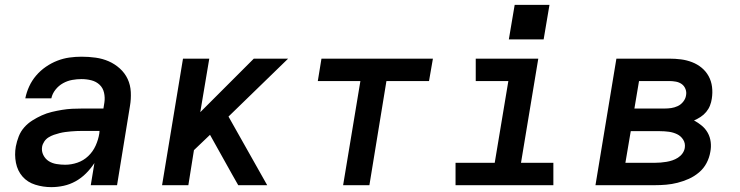

<svg xmlns="http://www.w3.org/2000/svg" viewBox="-20 -761 3040 789"><path d="M191 8Q157 8 125 -2Q93 -12 72.5 -35.5Q52 -59 45.5 -92Q39 -125 45 -159Q49 -180 57 -200.5Q65 -221 79.5 -237.5Q94 -254 113 -266Q132 -278 152 -287Q172 -296 193 -301Q214 -306 235 -309.5Q256 -313 276.5 -314Q297 -315 318 -315H405L409 -340Q412 -360 407.5 -380Q403 -400 389 -413Q375 -426 355.5 -431Q336 -436 315 -436Q296 -436 276.5 -432.5Q257 -429 239 -419Q221 -409 208 -392.5Q195 -376 191 -357H84Q89 -382 100 -406Q111 -430 128.5 -450.5Q146 -471 168.5 -486.5Q191 -502 215.5 -511.5Q240 -521 265 -524.5Q290 -528 315 -528Q345 -528 373.5 -524Q402 -520 427 -509Q452 -498 472.5 -479.5Q493 -461 504.5 -436.5Q516 -412 517.5 -383Q519 -354 514 -325L461 0H353L368 -91Q368 -91 368 -91Q368 -91 368 -91Q368 -91 368 -91Q368 -91 368 -91Q353 -68 333.5 -48.5Q314 -29 290.5 -16Q267 -3 241.5 2.5Q216 8 191 8ZM248 -84Q273 -84 298 -92.5Q323 -101 342.5 -119.5Q362 -138 373 -162.5Q384 -187 388 -212L389 -223H318Q306 -223 294.5 -222.5Q283 -222 271.5 -221Q260 -220 248.5 -218.5Q237 -217 225 -214Q213 -211 201.5 -207Q190 -203 179.5 -196.5Q169 -190 162 -179.5Q155 -169 153 -158Q150 -140 158 -124Q166 -108 180 -99Q194 -90 212 -87Q230 -84 248 -84Z M646 0 732 -520H840L803 -300L1023 -520H1164L919 -282L1078 0H959L934 -44L843 -207L777 -144L754 0Z M1390 0 1461 -428H1286L1301 -520H1759L1743 -428H1568L1498 0Z M1852 0V-92H2013L2069 -428H1935V-520H2192L2121 -92H2254V0ZM2071 -599 2095 -741H2238L2214 -599Z M2427 0 2513 -520H2730Q2755 -520 2778.5 -517Q2802 -514 2824 -505.5Q2846 -497 2863.5 -482.5Q2881 -468 2892 -448Q2903 -428 2906 -404Q2909 -380 2905 -355Q2903 -341 2897.5 -327Q2892 -313 2882 -301Q2872 -289 2859 -280.5Q2846 -272 2832 -266Q2849 -257 2864 -244.5Q2879 -232 2888.5 -215Q2898 -198 2900.5 -177.5Q2903 -157 2899 -137Q2895 -113 2883.5 -91Q2872 -69 2852.5 -52.5Q2833 -36 2810.5 -26Q2788 -16 2764.5 -10Q2741 -4 2717.5 -2Q2694 0 2671 0ZM2587 -315H2711Q2725 -315 2738.5 -317Q2752 -319 2765 -325Q2778 -331 2787.5 -343Q2797 -355 2799 -368Q2802 -382 2797 -395Q2792 -408 2781.5 -415.5Q2771 -423 2757.5 -425.5Q2744 -428 2730 -428H2606ZM2550 -92H2671Q2683 -92 2695 -93Q2707 -94 2719 -96Q2731 -98 2743 -102Q2755 -106 2766 -113Q2777 -120 2784.5 -130.5Q2792 -141 2794 -153Q2797 -172 2787.5 -187Q2778 -202 2762.5 -209.5Q2747 -217 2729 -219.5Q2711 -222 2692 -222H2572Z"/></svg>

Font: Iosevka SS04 SmBd Ex Obl
Style: Regular
Weight: 600
Width: 7
Italic angle: -9°
Monospace: yes
Designer: Belleve Invis
Foundry: Belleve Invis
Version: Version 19.0.0; ttfautohint (v1.8.4)